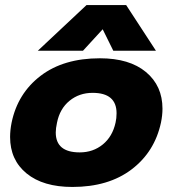

<svg xmlns="http://www.w3.org/2000/svg" viewBox="-20 -726 682 761"><path d="M323 -706H480L598 -525H429L387 -610L309 -525H130ZM20 -183Q20 -210 26 -240Q50 -356 141 -425.5Q232 -495 376 -495Q493 -495 558.5 -440.5Q624 -386 624 -295Q624 -269 618 -240Q593 -124 501.5 -54.5Q410 15 267 15Q151 15 85.5 -38.5Q20 -92 20 -183ZM438 -240Q442 -257 442 -277Q442 -358 347 -358Q294 -358 255.5 -326.5Q217 -295 206 -240Q201 -217 201 -201Q201 -122 296 -122Q349 -122 387.5 -153.5Q426 -185 438 -240Z"/></svg>

Font: Prompt Bold
Style: Bold Italic
Weight: 700
Italic angle: -12°
Designer: Katatrad Team
Foundry: CadsonDemak
Version: Version 1.000